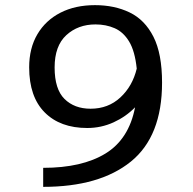

<svg xmlns="http://www.w3.org/2000/svg" viewBox="-20 -727 750 747"><path d="M349.5 -707Q425.5 -707 484.5 -678.5Q543.5 -650 577 -584Q610.5 -518 610.5 -405.5Q610.5 -196.5 489 -98.2Q367.5 0 148 0V-74Q299.5 -74 390.5 -129.8Q481.5 -185.5 505.5 -309.5Q470 -273 421.8 -251Q373.5 -229 319.5 -229Q214 -229 153.8 -289.8Q93.5 -350.5 93.5 -465Q93.5 -539.5 125.5 -593.8Q157.5 -648 215 -677.5Q272.5 -707 349.5 -707ZM192.5 -464.5Q192.5 -380 231 -342Q269.5 -304 332.5 -304Q401 -304 448.2 -347.8Q495.5 -391.5 512 -460Q505 -528 482.5 -565.2Q460 -602.5 426.2 -617.2Q392.5 -632 351.5 -632Q283.5 -632 238 -590.2Q192.5 -548.5 192.5 -464.5Z"/></svg>

Font: League Mono
Style: Regular
Weight: 400
Width: 6
Designer: Tyler Finck
Foundry: The League of Moveable Type / Tyler Finck
Version: Version 2.300;RELEASE